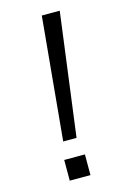

<svg xmlns="http://www.w3.org/2000/svg" viewBox="-110 -753 533 806"><g transform="rotate(-15 157.0 -350.0)"><path d="M156 -700H234L164 -166H106ZM90 -90H180V0H90Z"/></g></svg>

Font: Uncut Sans Variable
Style: Regular
Weight: 400
Designer: Kasper Nordkvist
Foundry: UNCUT.wtf
Version: Version 1.304;Glyphs 3.2 (3246)